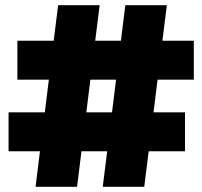

<svg xmlns="http://www.w3.org/2000/svg" viewBox="-20 -720 780 740"><path d="M376 0 463 -700H623L536 0ZM13 -137V-287H693V-137ZM117 0 204 -700H364L277 0ZM47 -413V-563H727V-413Z"/></svg>

Font: MOST Montserrat Black
Style: Regular
Weight: 900
Designer: Julieta Ulanovsky
Foundry: Julieta Ulanovsky
Version: Version 8.000;March 11, 2024;FontCreator 15.0.0.2926 64-bit